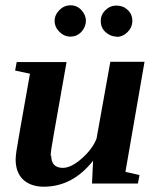

<svg xmlns="http://www.w3.org/2000/svg" viewBox="-20 -693 596 724"><path d="M171 -105 173 -107Q173 -60 217 -60Q248 -60 288 -95Q328 -130 344 -170L396 -460H525L453 -45L506 -33L500 -1H327L331 -87Q254 11 145 11Q96 11 67 -16Q39 -43 39 -92Q39 -101 42 -124Q45 -146 93 -415L37 -427L43 -459H231L182 -182Q171 -122 171 -105ZM419 -554V-555Q397 -555 378 -572Q360 -588 360 -614Q360 -638 378 -655Q395 -672 419 -672Q444 -672 461 -656Q479 -640 479 -614Q479 -590 461 -572Q443 -554 419 -554ZM246 -555H245Q222 -555 204 -573Q186 -591 186 -614Q186 -637 204 -655Q222 -673 246 -673Q270 -673 287 -655Q304 -636 304 -615Q304 -592 287 -573Q270 -555 246 -555Z"/></svg>

Font: Libra Serif Modern
Style: Bold Italic
Weight: 700
Italic angle: -12°
Designer: Stefan Peev, Context Ltd
Foundry: Stefan Peev, Context Ltd
Version: Version 1.000